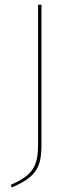

<svg xmlns="http://www.w3.org/2000/svg" viewBox="-20 -701 316 817"><path d="M156.4 -680.9H142V-87.1C142 4.7 121.3 43.9 25.7 85.6L30.1 96.6C135.3 51.7 156.4 10.4 156.4 -86.3Z"/></svg>

Font: Fira Sans Hair
Style: Regular
Weight: 100
Designer: bBox Type GmbH & Carrois Corporate GbR & Edenspiekermann AG
Foundry: bBox Type GmbH & Carrois Corporate GbR & Edenspiekermann AG
Version: Version 4.300;PS 004.300;hotconv 1.0.88;makeotf.lib2.5.64775